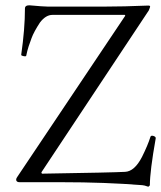

<svg xmlns="http://www.w3.org/2000/svg" viewBox="-20 -688 608 725"><path d="M540 17.1Q523.4 11.2 517.1 11.2Q377 0 211.9 0H54.2Q41 0 41 -9.8Q41 -14.6 45.9 -21L453.1 -628.9L451.2 -631.8H178.2Q152.8 -631.8 130.9 -603Q107.9 -567.9 99.1 -543.9Q98.1 -540.5 94.2 -530Q90.3 -519.5 88.1 -512.9Q85.9 -506.3 83.3 -496.3Q80.6 -486.3 79.1 -478Q79.1 -473.6 66.4 -476.6Q59.6 -478.5 60.1 -481Q74.2 -579.6 74.2 -655.8Q74.2 -668 90.8 -668Q144.5 -663.1 160.2 -663.1H375Q444.3 -663.1 540 -667Q546.9 -667 546.9 -663.1Q546.9 -661.1 542 -648.9L136.2 -37.1L138.2 -32.2Q410.2 -36.6 452.1 -39.1Q487.8 -40.5 516.1 -95.2Q538.6 -140.6 547.9 -170.9Q549.8 -177.7 559.6 -174.6Q569.3 -171.4 567.9 -165Q545.9 -41 545.9 11.2Q545.9 13.2 540 17.1Z"/></svg>

Font: Junicode SmCond Light
Style: Regular
Weight: 300
Width: 4
Designer: Peter S. Baker
Version: Version 2.206